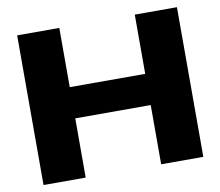

<svg xmlns="http://www.w3.org/2000/svg" viewBox="-78 -804 1030 897"><g transform="rotate(-10 437.0 -355.0)"><path d="M58 0V-710H258V-429H616V-710H816V0H616V-281H258V0Z"/></g></svg>

Font: Special Gothic Expanded One
Style: Regular
Weight: 400
Designer: Alistair McCready
Foundry: Monolith
Version: Version 1.010; ttfautohint (v1.8.4.7-5d5b)